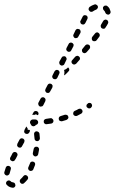

<svg xmlns="http://www.w3.org/2000/svg" viewBox="-138 -569 536 895"><path d="M-80 306Q-75 307 -71 304Q-67 301 -66 296Q-66 293 -67 291Q-67 288 -69 286Q-70 284 -72 283Q-75 282 -77 281Q-84 281 -88 276Q-92 272 -97 272Q-102 272 -106 276Q-110 279 -110 285Q-110 290 -106 293Q-101 299 -94 302Q-88 305 -80 306ZM-7 258Q-8 253 -12 250Q-16 247 -21 247Q-26 248 -29 252Q-35 260 -42 266Q-44 268 -45 270Q-46 273 -46 275Q-46 278 -45 280Q-44 282 -42 284Q-39 288 -34 288Q-28 288 -25 284Q-17 277 -9 267Q-6 263 -7 258ZM-118 239Q-117 241 -116 243Q-114 246 -112 247Q-110 248 -108 249Q-103 250 -99 247Q-94 244 -93 239Q-91 231 -88 221Q-86 216 -88 211Q-91 207 -95 205Q-100 203 -105 205Q-110 208 -111 212Q-115 224 -118 234Q-118 236 -118 239ZM25 191Q22 186 18 185Q15 184 13 184Q10 184 8 185Q6 186 4 188Q2 190 2 192Q-2 202 -6 211Q-8 215 -6 220Q-4 225 1 227Q3 228 5 228Q8 228 10 227Q12 226 14 225Q16 223 17 221Q21 211 25 201Q27 196 25 191ZM-86 158Q-88 162 -90 165Q-92 169 -91 174Q-89 179 -84 181Q-80 184 -75 182Q-70 181 -68 176Q-66 174 -64 170Q-61 164 -60 162L-58 158Q-57 155 -56 153Q-56 150 -57 148Q-58 146 -59 144Q-61 142 -63 141Q-68 138 -73 140Q-78 142 -80 146L-82 150Q-83 152 -86 158ZM44 124Q43 122 42 120Q40 118 38 116Q36 115 33 115Q28 114 24 117Q20 120 19 125Q17 135 15 145Q14 150 17 154Q20 159 25 160Q27 160 30 160Q32 159 34 158Q36 157 38 155Q39 153 40 150Q42 139 44 129Q44 127 44 124ZM-58 106Q-58 108 -58 111Q-57 113 -55 115Q-54 117 -51 118Q-47 120 -42 119Q-37 117 -35 112L-25 94Q-24 92 -24 89Q-24 87 -24 84Q-25 82 -27 80Q-28 78 -31 77Q-35 75 -40 76Q-45 78 -47 82L-57 101Q-58 103 -58 106ZM41 46Q36 43 31 43Q26 44 23 48Q20 52 21 58Q22 67 23 77Q23 82 27 86Q30 89 36 89Q41 89 44 85Q48 81 48 76Q47 65 46 54Q45 49 41 46ZM-9 55Q-14 56 -19 54Q-21 53 -23 51Q-24 49 -25 47Q-26 44 -25 42Q-25 39 -24 37L-15 20Q-15 20 -15 21Q-14 22 -13 24Q-11 28 -9 30V36H-2Q0 38 2 39Q1 42 0 46L-2 49Q-4 53 -9 55ZM27 16Q26 18 24 18Q19 21 14 19Q9 18 7 13Q5 10 4 8Q1 4 2 -1Q3 -6 7 -9Q8 -10 10 -11Q12 -12 14 -12Q21 -12 27 -12Q30 -12 32 -11Q34 -10 36 -8Q38 -6 39 -4Q40 -2 40 1Q40 5 37 9Q34 13 29 13Q28 15 27 16ZM109 2Q112 -2 111 -7Q111 -10 109 -12Q108 -14 106 -15Q104 -17 102 -18Q99 -18 97 -18Q87 -16 77 -15Q71 -14 68 -10Q65 -6 66 -1Q66 1 67 4Q68 6 70 7Q72 9 75 10Q77 10 79 10Q90 9 101 7Q106 6 109 2ZM176 -13Q178 -14 179 -16Q181 -19 181 -21Q181 -24 180 -26Q179 -31 174 -33Q169 -35 164 -34Q155 -31 145 -28Q140 -27 137 -22Q135 -18 136 -13Q137 -10 138 -8Q140 -6 142 -5Q144 -4 147 -4Q149 -3 152 -4Q162 -7 172 -10Q174 -11 176 -13ZM244 -42Q245 -44 246 -46Q247 -48 247 -51Q246 -53 245 -56Q243 -60 238 -62Q233 -63 228 -61Q220 -56 210 -52Q208 -51 206 -49Q205 -47 204 -45Q203 -43 203 -40Q203 -38 204 -35Q206 -31 211 -29Q216 -27 221 -29Q231 -34 240 -39Q242 -40 244 -42ZM12 -34 18 -45Q20 -50 25 -51Q30 -53 35 -50Q40 -48 41 -43Q43 -38 40 -34L39 -32Q36 -33 33 -34L30 -37L25 -34Q20 -34 14 -34Q13 -34 12 -34ZM291 -75Q292 -80 289 -84Q288 -86 286 -88Q284 -89 281 -89Q279 -90 276 -89Q274 -89 272 -87L271 -86Q266 -83 265 -78Q264 -73 267 -69Q269 -67 271 -66Q273 -64 276 -64Q278 -63 280 -64Q283 -64 285 -66L286 -67Q290 -70 291 -75ZM41 -81Q42 -76 47 -73Q49 -72 51 -72Q54 -72 56 -73Q59 -73 61 -75Q62 -77 64 -79L73 -97Q75 -102 74 -107Q72 -112 68 -114Q65 -115 63 -116Q60 -116 58 -115Q56 -114 54 -113Q52 -111 51 -109L41 -90Q39 -86 41 -81ZM73 -149Q72 -147 73 -145Q74 -142 76 -140Q77 -138 79 -137Q84 -135 89 -136Q94 -138 96 -143L106 -161Q107 -163 107 -166Q107 -168 107 -171Q106 -173 104 -175Q103 -177 100 -178Q96 -180 91 -179Q86 -177 84 -173L74 -154Q73 -152 73 -149ZM106 -208Q108 -203 112 -201Q117 -199 122 -200Q127 -202 129 -206L138 -225Q141 -230 139 -235Q138 -239 133 -242Q128 -244 124 -243Q119 -241 116 -236L107 -218Q104 -213 106 -208ZM163 -219Q165 -220 166 -221Q174 -228 181 -236Q185 -239 185 -244Q185 -250 181 -253Q181 -254 180 -254Q179 -255 179 -255Q177 -252 174 -250Q168 -245 161 -243Q161 -242 160 -242Q161 -242 161 -241Q163 -235 162 -227Q162 -222 160 -218Q162 -218 163 -219ZM139 -272Q140 -267 145 -265Q147 -264 150 -263Q152 -263 154 -264Q157 -265 159 -266Q161 -268 162 -270L171 -289Q174 -293 172 -298Q170 -303 166 -306Q164 -307 161 -307Q159 -307 156 -306Q154 -306 152 -304Q150 -302 149 -300L139 -282Q137 -277 139 -272ZM235 -296Q235 -302 231 -305Q227 -309 222 -309Q217 -308 213 -305L199 -289Q195 -286 195 -280Q196 -275 199 -272Q203 -268 208 -268Q213 -269 217 -272L231 -288Q235 -291 235 -296ZM282 -351Q282 -356 278 -359Q274 -362 269 -362Q264 -362 260 -358L247 -342Q243 -338 244 -333Q244 -328 248 -324Q252 -321 257 -321Q262 -322 266 -326L279 -341Q283 -345 282 -351ZM171 -341Q171 -338 171 -336Q172 -334 174 -332Q175 -330 178 -329Q182 -326 187 -328Q192 -329 194 -334L204 -353Q205 -355 205 -357Q205 -360 205 -362Q204 -364 202 -366Q201 -368 198 -369Q194 -372 189 -370Q184 -369 182 -364L172 -345Q171 -343 171 -341ZM327 -407Q326 -412 322 -415Q318 -419 313 -418Q308 -417 305 -413Q299 -405 292 -397Q289 -393 290 -387Q290 -382 294 -379Q298 -376 304 -377Q309 -377 312 -381Q319 -390 325 -398Q328 -402 327 -407ZM204 -400Q206 -395 210 -392Q212 -391 215 -391Q217 -391 220 -392Q222 -392 224 -394Q226 -396 227 -398L237 -416Q239 -421 237 -426Q236 -431 231 -433Q229 -434 226 -434Q224 -435 222 -434Q219 -433 217 -432Q215 -430 214 -428L205 -409Q202 -405 204 -400ZM366 -469Q365 -474 360 -476Q356 -479 351 -477Q346 -476 343 -471Q339 -463 333 -454Q330 -449 332 -444Q333 -439 337 -437Q342 -434 347 -435Q352 -436 354 -441Q361 -451 365 -459Q368 -464 366 -469ZM236 -468Q236 -466 237 -463Q238 -461 239 -459Q241 -457 243 -456Q248 -454 253 -455Q257 -457 260 -462L269 -480Q272 -485 270 -490Q269 -495 264 -497Q259 -499 254 -498Q249 -496 247 -491L238 -473Q236 -471 236 -468ZM363 -540Q359 -544 353 -543Q348 -543 345 -539Q343 -537 342 -535Q342 -532 342 -530Q342 -528 343 -525Q344 -523 346 -521Q351 -517 353 -510Q355 -505 359 -503Q364 -500 369 -501Q374 -503 376 -507Q379 -512 377 -517Q375 -524 372 -530Q368 -536 363 -540ZM275 -528Q274 -523 278 -519Q279 -517 281 -516Q283 -514 286 -514Q288 -514 291 -514Q293 -515 295 -516Q302 -521 310 -524Q315 -526 317 -531Q320 -535 318 -540Q317 -543 315 -544Q314 -546 311 -547Q309 -548 307 -549Q304 -549 302 -548Q290 -544 280 -537Q276 -534 275 -528Z"/></svg>

Font: FRB American Cursive Guidelines Dashed
Style: Italic
Weight: 400
Italic angle: -25°
Version: Version 2.0;Modular Font Editor K font №1